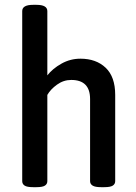

<svg xmlns="http://www.w3.org/2000/svg" viewBox="-20 -773 565 795"><path d="M117 2Q92 2 82 -4.5Q72 -11 72 -23V-727Q72 -753 117 -753H131Q176 -753 176 -727V-461Q198 -489 234.5 -509.5Q271 -530 313 -530Q378 -530 417.5 -492.5Q457 -455 457 -380V-23Q457 -11 447 -4.5Q437 2 412 2H398Q374 2 363.5 -4.5Q353 -11 353 -23V-363Q353 -442 275 -442Q243 -442 216 -422.5Q189 -403 176 -380V-23Q176 -11 166 -4.5Q156 2 131 2Z"/></svg>

Font: Asap Semi Condensed Medium
Style: Regular
Weight: 500
Width: 4
Designer: Pablo Cosgaya
Foundry: Omnibus-Type
Version: Version 3.001; ttfautohint (v1.8.4.7-5d5b)